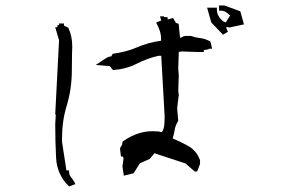

<svg xmlns="http://www.w3.org/2000/svg" viewBox="-20 -733 1040 689"><path d="M186 -635.3V-643.1H191.9V-648.9H209.5V-641.1L224.6 -633.8L225.6 -632.3Q239.3 -602.5 239.3 -566.4Q239.3 -562.5 238.5 -541Q237.8 -519.5 237.8 -481.4Q237.8 -414.1 219.2 -353Q202.6 -298.8 202.6 -236.8Q202.6 -230.5 202.6 -224.1L218.3 -121.6H228V-116.2Q228 -105.5 234.4 -97.7Q242.7 -87.9 248 -77.6L250.5 -72.3L228 -64Q225.1 -67.4 224.1 -67.9Q184.1 -107.9 181.2 -167.7Q178.2 -227.5 178.2 -288.1Q178.2 -288.6 180.2 -320.8L178.2 -323.7L191.9 -588.4L178.2 -635.3H185.5ZM420.9 -171.4H414.1L410.6 -200.2L415.5 -210.4H417.5L419.9 -224.6L421.9 -226.1Q447.8 -245.1 480.5 -255.4Q503.9 -262.2 528.3 -262.2Q538.6 -262.2 548.8 -261.2L561 -258.8Q568.4 -269.5 569.6 -285.2Q570.8 -300.8 570.8 -316.4L558.6 -532.7H548.3Q509.3 -523.9 470.7 -504.4Q432.1 -484.9 388.2 -481.9H385.3L374 -495.6L323.7 -500Q345.7 -514.2 354 -520Q362.3 -525.9 367.9 -528.1Q373.5 -530.3 379.4 -530.8L384.3 -540Q433.1 -546.4 472.7 -563.5Q512.2 -580.6 558.1 -586.9V-592.8Q558.1 -607.4 553.7 -621.6Q548.8 -635.7 543 -647L540.5 -652.3L558.1 -659.2V-661.1L554.2 -674.3H568.8V-671.4H581.5V-663.6H584L601.1 -668.5L611.3 -650.9L621.1 -647.5L626 -598.1H630.9Q637.7 -604 647 -604H665Q681.6 -598.1 699 -596.2Q716.3 -594.2 732.9 -585L735.4 -583.5L741.2 -558.1H729V-556.2L711.4 -553.2V-546.4H689.5L632.8 -548.3L621.6 -546.9L619.6 -487.3L621.6 -461.9L619.6 -408.2L621.6 -392.6L615.7 -344.7L619.6 -299.3Q609.4 -283.2 606.9 -267.1Q604.5 -251 599.6 -236.3Q626 -225.1 653.3 -210.4Q685.1 -193.4 697.8 -158.2V-144.5L687.5 -117.7H680.7H678.7L645.5 -146.5L534.2 -183.1L517.1 -162.6L481.9 -147L459.5 -111.3L424.3 -102.5L419.4 -135.7L423.3 -164.6ZM752.9 -705.6H758.3V-700.2Q758.3 -686 763.9 -676Q769.5 -666 780.3 -656.7L789.6 -652.8V-651.4L805.7 -677.2Q797.9 -685.1 790.3 -689.9Q782.7 -694.8 771.5 -694.8H766.1V-713.4H784.2H785.2L842.3 -692.4L855.5 -645.5L802.7 -634.3L792.5 -636.7V-630.9L797.9 -619.1L780.3 -608.4L738.3 -652.3L723.1 -705.6H730.5Z"/></svg>

Font: Bakudai
Style: Medium
Weight: 500
Version: Version 1.48